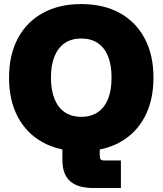

<svg xmlns="http://www.w3.org/2000/svg" viewBox="-20 -737 807 953"><path d="M445.3 196.3Q364.7 196.3 327.1 161.6Q289.6 127 289.6 56.2V-35.2H475.1V32.2Q475.1 48.8 479.7 54.2Q484.4 59.6 499.5 59.6H580.1V196.3ZM383.3 13.7Q272.9 13.7 192.4 -30.5Q111.8 -74.7 68.4 -156.7Q24.9 -238.8 24.9 -351.6Q24.9 -464.4 68.4 -546.1Q111.8 -627.9 192.4 -672.4Q272.9 -716.8 383.3 -716.8Q494.1 -716.8 574.5 -672.4Q654.8 -627.9 698.2 -546.1Q741.7 -464.4 741.7 -351.6Q741.7 -238.8 698.2 -156.7Q654.8 -74.7 574.5 -30.5Q494.1 13.7 383.3 13.7ZM383.3 -157.2Q431.6 -157.2 465.3 -179.9Q499 -202.6 516.4 -246.1Q533.7 -289.6 533.7 -351.6Q533.7 -414.1 516.4 -457.3Q499 -500.5 465.3 -523.2Q431.6 -545.9 383.3 -545.9Q335 -545.9 301.5 -523.2Q268.1 -500.5 250.5 -457.3Q232.9 -414.1 232.9 -351.6Q232.9 -289.6 250.5 -246.1Q268.1 -202.6 301.5 -179.9Q335 -157.2 383.3 -157.2Z"/></svg>

Font: Schibsted Grotesk Black
Style: Regular
Weight: 900
Designer: Bakken & Baeck AS, Henrik Kongsvoll
Foundry: Schibsted ASA
Version: Version 1.100;gftools[0.9.25]